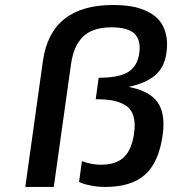

<svg xmlns="http://www.w3.org/2000/svg" viewBox="-20 -740 685 760"><path d="M427.2 -720.2Q466.3 -720.2 499 -714.8Q531.7 -709.5 561 -695.8Q590.3 -682.1 609.1 -660.9Q627.9 -639.6 636.5 -606.2Q645 -572.8 638.7 -529.8Q630.9 -473.6 594.2 -442.1Q557.6 -410.6 488.8 -396Q571.8 -380.4 603.8 -335.2Q635.7 -290 624 -206.1Q608.9 -98.1 554.7 -49.1Q500.5 0 396 0Q368.7 0 342.8 -4.9Q316.9 -9.8 304.7 -14.6L293 -20L304.2 -102.1Q344.2 -87.9 378.4 -87.9Q439 -87.9 470.2 -117.4Q501.5 -147 510.7 -211.9Q516.6 -252.9 508.3 -280.5Q500 -308.1 477.8 -322.3Q455.6 -336.4 427.5 -341.8Q399.4 -347.2 358.9 -347.2L370.6 -432.1Q449.2 -432.1 486.6 -454.6Q523.9 -477.1 531.2 -528.8Q538.6 -581.5 512.5 -606.7Q486.3 -631.8 420.9 -631.8Q347.2 -631.8 309.3 -595.5Q271.5 -559.1 261.2 -486.8L192.9 0H80.1L149.9 -499Q181.2 -720.2 427.2 -720.2Z"/></svg>

Font: Fivo Sans Med
Style: Regular
Weight: 450
Designer: Alexander Slobzheninov
Foundry: Alexander Slobzheninov
Version: 1.0